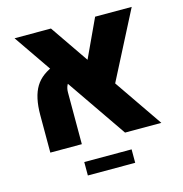

<svg xmlns="http://www.w3.org/2000/svg" viewBox="-109 -688 897 943"><g transform="rotate(-15 339.5 -216.0)"><path d="M453.1 0 48.8 -587.9H233.9L637.7 0ZM73.2 0V-190.9Q73.2 -282.7 104.5 -334Q135.7 -385.3 208 -410.6L265.6 -327.6Q233.4 -304.2 233.4 -263.7V0ZM644.5 -587.9 452.1 -213.4 345.2 -344.7 458.5 -587.9ZM222.2 156.2V87.9H462.9V156.2Z"/></g></svg>

Font: Heebo ExtraBold
Style: Regular
Weight: 800
Designer: Oded Ezer
Foundry: Ezer Type House
Version: Version 3.100